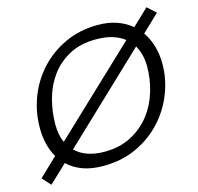

<svg xmlns="http://www.w3.org/2000/svg" viewBox="-105 -798 973 944"><g transform="rotate(-15 381.5 -326.0)"><path d="M97 -97Q60 -161 60 -249Q60 -331 89 -406Q118 -481 171.5 -538.5Q225 -596 299.5 -630.5Q374 -665 465 -665Q520 -665 562.5 -650Q605 -635 637 -608L720 -687L763 -648L676 -565Q700 -530 712 -488Q724 -446 724 -398Q724 -323 696 -250Q668 -177 615 -118.5Q562 -60 486 -24Q410 12 314 12Q254 12 209.5 -4.5Q165 -21 134 -51L43 35L4 -8ZM648 -405Q648 -467 621 -514L190 -105Q243 -54 338 -54Q416 -54 474.5 -85Q533 -116 571.5 -165.5Q610 -215 629 -278Q648 -341 648 -405ZM138 -246Q138 -192 156 -153L583 -557Q557 -577 522 -588Q487 -599 439 -599Q359 -599 302 -568Q245 -537 208.5 -487Q172 -437 155 -373.5Q138 -310 138 -246Z"/></g></svg>

Font: Quattrocento Sans
Style: Italic
Weight: 400
Designer: Pablo Impallari
Foundry: Pablo Impallari, Igino Marini, Brenda Gallo
Version: Version 2.000